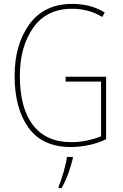

<svg xmlns="http://www.w3.org/2000/svg" viewBox="-20 -745 631 986"><path d="M317 -326H499V-45Q467 -32 428 -23.5Q389 -15 346 -15Q217 -15 149.5 -102.5Q82 -190 82 -355Q82 -505 150.5 -602.5Q219 -700 350 -700Q388 -700 426 -691Q464 -682 505 -658L518 -681Q478 -705 436.5 -715Q395 -725 351 -725Q207 -725 131 -620.5Q55 -516 55 -355Q55 -188 126.5 -89Q198 10 344 10Q389 10 436.5 0Q484 -10 525 -30V-351H317ZM324 61Q320 92 306 140Q292 188 281 213V221H296Q316 187 330.5 146.5Q345 106 354 69V61Z"/></svg>

Font: Noto Sans Display SemiCondensed Thin
Style: Regular
Weight: 250
Width: 4
Designer: Monotype Design team
Foundry: Monotype Imaging Inc.
Version: 1.000